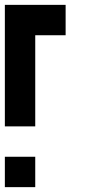

<svg xmlns="http://www.w3.org/2000/svg" viewBox="-20 -520 415 790"><path d="M0 250V125H125V250ZM125 0H0V-500H250V-375H125Z"/></svg>

Font: Tiny5
Style: Regular
Weight: 400
Designer: Stefan Schmidt
Foundry: Made with Bits'n'Picas by Kreative Software
Version: Version 1.002; ttfautohint (v1.8.4.7-5d5b)